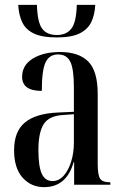

<svg xmlns="http://www.w3.org/2000/svg" viewBox="-20 -760 504 790"><path d="M214 -606Q152 -606 118.5 -622.5Q85 -639 71 -669.5Q57 -700 55 -740H132Q134 -668 153.5 -642Q173 -616 214 -616Q253 -616 273.5 -642Q294 -668 296 -740H372Q370 -700 356 -670Q342 -640 308.5 -623Q275 -606 214 -606ZM161 10Q108 10 73 -29Q38 -68 38 -142Q38 -219 82.5 -256Q127 -293 218 -297L284 -300V-401Q284 -477 269 -506.5Q254 -536 219 -536Q183 -536 167.5 -503.5Q152 -471 152 -386Q71 -386 71 -444Q71 -492 115 -519Q159 -546 227 -546Q304 -546 343 -507Q382 -468 382 -373V-86Q382 -38 392.5 -24Q403 -10 431 -10H434V0H285V-93H283Q254 10 161 10ZM196 -15Q222 -15 241.5 -36.5Q261 -58 272.5 -94Q284 -130 284 -175V-290L241 -287Q182 -284 160 -249.5Q138 -215 138 -143Q138 -75 152 -45Q166 -15 196 -15Z"/></svg>

Font: Noto Serif Display ExtraCondensed Medium
Style: Regular
Weight: 500
Width: 2
Designer: Monotype Design Team
Foundry: Monotype Imaging Inc.
Version: Version 2.009